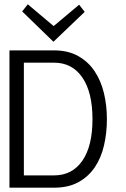

<svg xmlns="http://www.w3.org/2000/svg" viewBox="-20 -871 586 891"><path d="M476.1 -317.9Q476.1 -253.9 462.6 -196Q449.2 -138.2 419.7 -94.5Q390.1 -50.8 343.5 -25.4Q296.9 0 231 0H23.9V-637.2H231Q295.9 -637.2 342.5 -611.1Q389.2 -585 418.7 -541Q448.2 -497.1 462.2 -439.5Q476.1 -381.8 476.1 -317.9ZM409.2 -317.9Q409.2 -442.9 362.1 -511.5Q314.9 -580.1 231 -580.1H90.8V-57.1H231Q314.9 -57.1 362.1 -125Q409.2 -192.9 409.2 -317.9ZM373 -815.9 228 -677.2 83 -817.9 108.9 -851.1 229 -750 347.2 -849.1Z"/></svg>

Font: Anonymous Pro
Style: Regular
Weight: 400
Monospace: yes
Designer: Mark Simonson
Version: Version 1.002